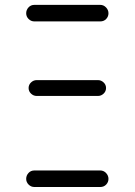

<svg xmlns="http://www.w3.org/2000/svg" viewBox="-20 -750 540 770"><path d="M118.2 0Q104.5 0 94.7 -9.8Q85 -19.5 85 -32.7Q85 -45.9 94.2 -56.2Q103.5 -66.4 118.2 -66.4H381.8Q395.5 -66.4 405.3 -56.2Q415 -45.9 415 -32.7Q415 -19.5 405.8 -9.8Q396.5 0 381.8 0ZM127 -428.7H373Q385.7 -428.7 395.5 -419.4Q405.3 -410.2 405.3 -397Q405.3 -383.8 395.5 -374.5Q385.7 -365.2 373 -365.2H127Q114.3 -365.2 104.5 -374.5Q94.7 -383.8 94.7 -397Q94.7 -410.2 104.5 -419.4Q114.3 -428.7 127 -428.7ZM118.2 -664.1Q104.5 -664.1 94.7 -673.8Q85 -683.6 85 -696.8Q85 -710 94.2 -720.2Q103.5 -730.5 118.2 -730.5H381.8Q395.5 -730.5 405.3 -720.2Q415 -710 415 -696.8Q415 -683.6 405.8 -673.8Q396.5 -664.1 381.8 -664.1Z"/></svg>

Font: Rounded Mgen+ 1mn regular
Style: Regular
Weight: 400
Designer: [Source Han Sans]
Ryoko NISHIZUKA  (kana & ideographs); Paul D. Hunt (Latin, Greek & Cyrillic); Wenlong ZHANG  (bopomofo
Version: Version 1.059.20150602